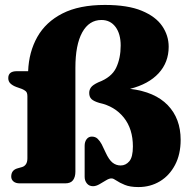

<svg xmlns="http://www.w3.org/2000/svg" viewBox="-20 -743 769 778"><path d="M712 -176.5Q712 -117.5 689.2 -74.5Q666.5 -31.5 627.8 -8.2Q589 15 541 15Q507 15 485.8 6.2Q464.5 -2.5 452 -11.2Q439.5 -20 432.5 -20Q423 -20.5 410 -12.5Q397 -4.5 383 3.5Q369 11.5 357 11.5Q341 11.5 332 0.2Q323 -11 323 -26.5V-152.5Q323 -168.5 331 -179Q339 -189.5 352 -189.5Q366.5 -189.5 375.8 -180.5Q385 -171.5 392 -158.5L408 -125Q421.5 -95.5 436 -84Q450.5 -72.5 469 -72.5Q489.5 -72.5 504 -89.5Q518.5 -106.5 518.5 -149.5Q518.5 -220.5 481.8 -266.5Q445 -312.5 382.5 -326Q360.5 -332.5 351 -341.2Q341.5 -350 341.5 -366.5Q341.5 -379 348.8 -389Q356 -399 378.5 -409.5Q432 -429.5 450.5 -468.2Q469 -507 469 -558.5Q469 -606 448 -634Q427 -662 391 -662Q341 -662 313.2 -611.8Q285.5 -561.5 285.5 -468.5V-47.5Q285.5 -26 276 -13Q266.5 0 244 0H60.5Q43.5 0 34.5 -7.8Q25.5 -15.5 25.5 -27.5Q25.5 -54 51.5 -61L69 -66Q78.5 -68.5 84.8 -77.2Q91 -86 91 -101.5V-352.5Q91 -368 84.2 -373.5Q77.5 -379 69 -382.5L46.5 -390.5Q31.5 -396 22.5 -404.5Q13.5 -413 13.5 -426.5Q13.5 -454.5 48 -454.5H94Q97 -532.5 131.2 -593.2Q165.5 -654 233.2 -688.5Q301 -723 405 -723Q497.5 -723 554.2 -699.5Q611 -676 637.2 -637.5Q663.5 -599 663.5 -553.5Q663.5 -490.5 622.8 -446.2Q582 -402 507 -383Q607.5 -371 659.8 -316.8Q712 -262.5 712 -176.5Z"/></svg>

Font: Fraunces 72pt Soft Black
Style: Regular
Weight: 900
Version: Version 1.000;[b76b70a41]